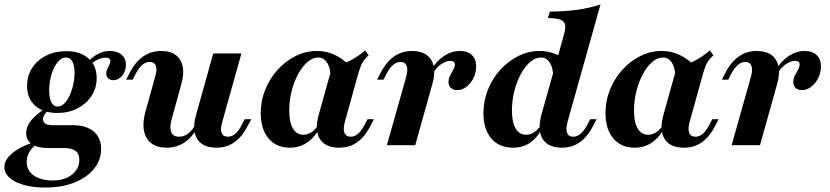

<svg xmlns="http://www.w3.org/2000/svg" viewBox="-53 -661 3777 874"><path d="M154 192.7Q98.4 192.7 56 181Q13.7 169.4 -9.7 148Q-33.1 126.6 -33.1 100Q-33.1 67.7 0 38.7Q33.1 9.7 93.5 -11.3L109.7 -1.6Q90.3 12.9 79.4 33.5Q68.5 54 68.5 76.6Q68.5 115.3 100.8 137.9Q133.1 160.5 187.1 160.5Q222.6 160.5 249.6 148.8Q276.6 137.1 292.3 115.7Q308.1 94.4 308.1 66.9Q308.1 39.5 291.1 26.2Q274.2 12.9 237.9 12.9H164.5Q117.7 12.9 91.9 -5.2Q66.1 -23.4 66.1 -55.6Q66.1 -83.9 87.1 -110.9Q108.1 -137.9 152.4 -166.9L166.1 -158.1Q153.2 -146 148 -136.7Q142.7 -127.4 142.7 -118.5Q142.7 -104.8 153.6 -98Q164.5 -91.1 187.9 -91.1H279Q339.5 -91.1 373.4 -62.5Q407.3 -33.9 407.3 16.9Q407.3 67.7 374.6 107.7Q341.9 147.6 285.1 170.2Q228.2 192.7 154 192.7ZM208.1 -146.8Q144.4 -146.8 107.3 -179.8Q70.2 -212.9 70.2 -269.4Q70.2 -315.3 93.1 -351.2Q116.1 -387.1 156.9 -407.7Q197.6 -428.2 248.4 -428.2Q312.1 -428.2 349.6 -395.2Q387.1 -362.1 387.1 -305.6Q387.1 -260.5 363.7 -224.6Q340.3 -188.7 300 -167.7Q259.7 -146.8 208.1 -146.8ZM209.7 -175.8Q225 -175.8 238.7 -189.1Q252.4 -202.4 262.9 -224.2Q273.4 -246 279.8 -273.4Q286.3 -300.8 286.3 -329.8Q286.3 -363.7 276.2 -381.5Q266.1 -399.2 246.8 -399.2Q231.5 -399.2 217.7 -386.7Q204 -374.2 193.5 -353.2Q183.1 -332.3 177 -305.2Q171 -278.2 171 -249.2Q171 -213.7 181 -194.8Q191.1 -175.8 209.7 -175.8ZM462.9 -296Q448.4 -296 439.5 -304.4Q430.6 -312.9 430.6 -326.6Q430.6 -337.9 435.5 -347.6Q440.3 -357.3 444.8 -366.5Q449.2 -375.8 449.2 -383.9Q449.2 -391.1 444 -394.8Q438.7 -398.4 427.4 -398.4Q411.3 -398.4 393.5 -390.3Q375.8 -382.3 360.5 -369.4L350 -382.3Q371 -404.8 395.6 -416.9Q420.2 -429 446.8 -429Q480.6 -429 500.4 -412.1Q520.2 -395.2 520.2 -366.1Q520.2 -337.9 503.2 -316.9Q486.3 -296 462.9 -296Z M704.8 11.3Q662.1 11.3 635.9 -8.9Q609.7 -29 602.4 -65.7Q595.2 -102.4 608.9 -152.4L653.2 -311.3Q662.9 -343.5 656.5 -361.3Q650 -379 628.2 -379Q610.5 -379 595.2 -366.1Q579.8 -353.2 565.3 -326.6L550.8 -298.4H521L539.5 -333.1Q555.6 -364.5 576.6 -385.5Q597.6 -406.5 623.4 -417.7Q649.2 -429 679.8 -429Q722.6 -429 747.2 -410.5Q771.8 -391.9 778.6 -358.5Q785.5 -325 772.6 -279L729.8 -123.4Q717.7 -81.5 726.2 -60.1Q734.7 -38.7 762.1 -38.7Q784.7 -38.7 803.6 -52.8Q822.6 -66.9 837.1 -95.2L846.8 -80.6Q821 -34.7 785.5 -11.7Q750 11.3 704.8 11.3ZM932.3 11.3Q890.3 11.3 864.9 -6.9Q839.5 -25 833.1 -58.9Q826.6 -92.7 839.5 -137.9L917.7 -417.7H1046L958.9 -106.5Q949.2 -73.4 956 -56Q962.9 -38.7 984.7 -38.7Q1002.4 -38.7 1017.7 -51.6Q1033.1 -64.5 1046.8 -91.1L1061.3 -118.5H1091.1L1072.6 -84.7Q1056.5 -53.2 1035.5 -31.9Q1014.5 -10.5 989.1 0.4Q963.7 11.3 932.3 11.3Z M1266.9 11.3Q1204.8 11.3 1169.4 -31Q1133.9 -73.4 1133.9 -146Q1133.9 -202.4 1154.4 -253.2Q1175 -304 1210.9 -343.5Q1246.8 -383.1 1292.7 -406Q1338.7 -429 1390.3 -429Q1431.5 -429 1468.1 -412.5Q1504.8 -396 1537.1 -363.7L1451.6 -312.9Q1450.8 -354 1435.5 -376.6Q1420.2 -399.2 1396 -399.2Q1370.2 -399.2 1346.8 -379Q1323.4 -358.9 1304.4 -324.2Q1285.5 -289.5 1274.6 -246.4Q1263.7 -203.2 1263.7 -157.3Q1263.7 -104 1280.6 -75.8Q1297.6 -47.6 1328.2 -47.6Q1347.6 -47.6 1365.3 -59.3Q1383.1 -71 1398.4 -95.2L1407.3 -88.7Q1383.1 -39.5 1348 -14.1Q1312.9 11.3 1266.9 11.3ZM1491.1 11.3Q1428.2 11.3 1403.2 -28.2Q1378.2 -67.7 1397.6 -137.9L1457.3 -351.6Q1504.8 -366.1 1541.1 -385.1Q1577.4 -404 1608.9 -431.5L1625 -408.9Q1612.9 -398.4 1604.8 -387.9Q1596.8 -377.4 1591.1 -364.1Q1585.5 -350.8 1579 -329.8L1516.9 -106.5Q1508.1 -74.2 1514.9 -56.5Q1521.8 -38.7 1543.5 -38.7Q1555.6 -38.7 1566.5 -44.8Q1577.4 -50.8 1587.1 -62.5Q1596.8 -74.2 1605.6 -91.1L1620.2 -118.5H1649.2L1630.6 -83.1Q1614.5 -52.4 1594 -31.5Q1573.4 -10.5 1548 0.4Q1522.6 11.3 1491.1 11.3Z M1708.1 0 1796 -311.3Q1804.8 -343.5 1798 -361.3Q1791.1 -379 1770.2 -379Q1752.4 -379 1737.1 -366.1Q1721.8 -353.2 1707.3 -326.6L1692.7 -298.4H1663.7L1681.5 -333.1Q1698.4 -364.5 1719 -385.5Q1739.5 -406.5 1765.3 -417.7Q1791.1 -429 1821.8 -429Q1864.5 -429 1889.5 -410.5Q1914.5 -391.9 1921.4 -358.5Q1928.2 -325 1915.3 -279L1837.1 0ZM2028.2 -250.8Q2009.7 -250.8 1999.2 -260.9Q1988.7 -271 1988.7 -287.1Q1988.7 -303.2 1996 -317.3Q2003.2 -331.5 2010.5 -344Q2017.7 -356.5 2017.7 -367.7Q2017.7 -383.9 1996.8 -383.9Q1977.4 -383.9 1955.2 -369Q1933.1 -354 1918.5 -328.2L1909.7 -343.5Q1934.7 -383.9 1968.5 -406.5Q2002.4 -429 2041.1 -429Q2075.8 -429 2095.2 -410.5Q2114.5 -391.9 2114.5 -358.9Q2114.5 -330.6 2102.4 -306Q2090.3 -281.5 2070.6 -266.1Q2050.8 -250.8 2028.2 -250.8Z M2504 11.3Q2462.9 11.3 2437.5 -6.9Q2412.1 -25 2405.6 -58.9Q2399.2 -92.7 2411.3 -137.9L2513.7 -501.6Q2522.6 -533.1 2519 -549.2Q2515.3 -565.3 2497.2 -571.8Q2479 -578.2 2441.1 -579L2450 -608.1Q2521.8 -608.9 2578.2 -616.9Q2634.7 -625 2680.6 -641.1L2530.6 -106.5Q2521.8 -74.2 2528.2 -56.5Q2534.7 -38.7 2556.5 -38.7Q2573.4 -38.7 2589.1 -51.6Q2604.8 -64.5 2619.4 -91.1L2633.9 -118.5H2662.9L2645.2 -84.7Q2628.2 -53.2 2607.7 -31.9Q2587.1 -10.5 2561.7 0.4Q2536.3 11.3 2504 11.3ZM2282.3 11.3Q2219.4 11.3 2183.5 -30.6Q2147.6 -72.6 2147.6 -145.2Q2147.6 -201.6 2168.1 -252.8Q2188.7 -304 2224.6 -343.5Q2260.5 -383.1 2306.5 -406Q2352.4 -429 2404 -429Q2445.2 -429 2481.9 -412.5Q2518.5 -396 2550.8 -363.7L2465.3 -312.9Q2464.5 -354 2449.2 -376.6Q2433.9 -399.2 2409.7 -399.2Q2383.9 -399.2 2360.5 -379Q2337.1 -358.9 2318.1 -324.2Q2299.2 -289.5 2288.3 -246.4Q2277.4 -203.2 2277.4 -157.3Q2277.4 -104 2294.4 -75.8Q2311.3 -47.6 2341.9 -47.6Q2361.3 -47.6 2379 -59.3Q2396.8 -71 2412.1 -95.2L2421 -88.7Q2396.8 -37.9 2362.9 -13.3Q2329 11.3 2282.3 11.3Z M2836.3 11.3Q2774.2 11.3 2738.7 -31Q2703.2 -73.4 2703.2 -146Q2703.2 -202.4 2723.8 -253.2Q2744.4 -304 2780.2 -343.5Q2816.1 -383.1 2862.1 -406Q2908.1 -429 2959.7 -429Q3000.8 -429 3037.5 -412.5Q3074.2 -396 3106.5 -363.7L3021 -312.9Q3020.2 -354 3004.8 -376.6Q2989.5 -399.2 2965.3 -399.2Q2939.5 -399.2 2916.1 -379Q2892.7 -358.9 2873.8 -324.2Q2854.8 -289.5 2844 -246.4Q2833.1 -203.2 2833.1 -157.3Q2833.1 -104 2850 -75.8Q2866.9 -47.6 2897.6 -47.6Q2916.9 -47.6 2934.7 -59.3Q2952.4 -71 2967.7 -95.2L2976.6 -88.7Q2952.4 -39.5 2917.3 -14.1Q2882.3 11.3 2836.3 11.3ZM3060.5 11.3Q2997.6 11.3 2972.6 -28.2Q2947.6 -67.7 2966.9 -137.9L3026.6 -351.6Q3074.2 -366.1 3110.5 -385.1Q3146.8 -404 3178.2 -431.5L3194.4 -408.9Q3182.3 -398.4 3174.2 -387.9Q3166.1 -377.4 3160.5 -364.1Q3154.8 -350.8 3148.4 -329.8L3086.3 -106.5Q3077.4 -74.2 3084.3 -56.5Q3091.1 -38.7 3112.9 -38.7Q3125 -38.7 3135.9 -44.8Q3146.8 -50.8 3156.5 -62.5Q3166.1 -74.2 3175 -91.1L3189.5 -118.5H3218.5L3200 -83.1Q3183.9 -52.4 3163.3 -31.5Q3142.7 -10.5 3117.3 0.4Q3091.9 11.3 3060.5 11.3Z M3277.4 0 3365.3 -311.3Q3374.2 -343.5 3367.3 -361.3Q3360.5 -379 3339.5 -379Q3321.8 -379 3306.5 -366.1Q3291.1 -353.2 3276.6 -326.6L3262.1 -298.4H3233.1L3250.8 -333.1Q3267.7 -364.5 3288.3 -385.5Q3308.9 -406.5 3334.7 -417.7Q3360.5 -429 3391.1 -429Q3433.9 -429 3458.9 -410.5Q3483.9 -391.9 3490.7 -358.5Q3497.6 -325 3484.7 -279L3406.5 0ZM3597.6 -250.8Q3579 -250.8 3568.5 -260.9Q3558.1 -271 3558.1 -287.1Q3558.1 -303.2 3565.3 -317.3Q3572.6 -331.5 3579.8 -344Q3587.1 -356.5 3587.1 -367.7Q3587.1 -383.9 3566.1 -383.9Q3546.8 -383.9 3524.6 -369Q3502.4 -354 3487.9 -328.2L3479 -343.5Q3504 -383.9 3537.9 -406.5Q3571.8 -429 3610.5 -429Q3645.2 -429 3664.5 -410.5Q3683.9 -391.9 3683.9 -358.9Q3683.9 -330.6 3671.8 -306Q3659.7 -281.5 3639.9 -266.1Q3620.2 -250.8 3597.6 -250.8Z"/></svg>

Font: Playfair 5pt SemiExpanded Light ExtraBold
Style: Italic
Weight: 800
Italic angle: -15.6°
Version: Version 2.001;gftools[0.9.30]